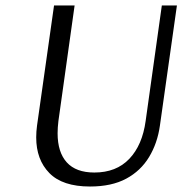

<svg xmlns="http://www.w3.org/2000/svg" viewBox="-20 -670 665 700"><path d="M308 10Q208 10 160 -39Q112 -88 112 -169Q112 -190 115 -212L177 -650H252L193 -229Q190 -205 190 -184Q190 -115 223.5 -78Q257 -41 324 -41Q404 -41 451.5 -91Q499 -141 511 -229L570 -650H625L563 -212Q554 -148 523.5 -97.5Q493 -47 440 -18.5Q387 10 308 10Z"/></svg>

Font: Arsenal SC
Style: Italic
Weight: 400
Italic angle: -9.10001°
Designer: Andrij Shevchenko
Foundry: Stairsfor
Version: Version 2.001; ttfautohint (v1.8.4.7-5d5b)